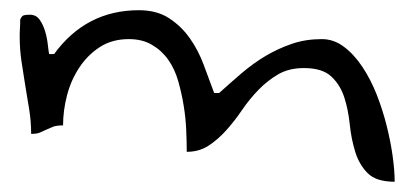

<svg xmlns="http://www.w3.org/2000/svg" viewBox="-20 -353 801 376"><path d="M575.2 -219.7Q545.9 -219.7 524.9 -207.5Q503.9 -195.3 486.3 -177.2Q468.8 -159.2 454.1 -137.7Q439.5 -116.2 423.3 -98.1Q407.2 -80.1 388.7 -67.9Q370.1 -55.7 345.7 -55.7Q345.7 -74.2 344.7 -97.7Q343.8 -121.1 339.8 -145.5Q335.9 -169.9 329.1 -193.8Q322.3 -217.8 309.6 -235.8Q296.9 -253.9 277.8 -265.1Q258.8 -276.4 232.4 -276.4Q199.2 -276.4 175.3 -260.7Q151.4 -245.1 135.3 -220.7Q119.1 -196.3 111.3 -166.5Q103.5 -136.7 103.5 -107.4Q90.8 -107.4 84.5 -105Q78.1 -102.5 71.8 -99.6Q65.4 -96.7 59.1 -93.8Q52.7 -90.8 41 -90.8Q41 -115.2 37.1 -139.2Q33.2 -163.1 29.3 -186.5Q25.4 -210 22 -233.4Q18.6 -256.8 18.6 -280.3V-287.1Q18.6 -292 19 -297.4Q19.5 -302.7 19.5 -306.6V-314.5Q22.5 -322.3 27.3 -323.2Q32.2 -324.2 38.1 -324.2Q50.8 -324.2 57.6 -314.5Q64.5 -304.7 68.4 -291.5Q72.3 -278.3 73.7 -265.1Q75.2 -252 76.2 -247.1H85.9Q117.2 -290 158.7 -311.5Q200.2 -333 252 -333Q287.1 -333 311 -317.4Q335 -301.8 351.6 -278.3Q368.2 -254.9 378.9 -226.1Q389.6 -197.3 399.4 -170.9H409.2Q430.7 -190.4 453.6 -210Q476.6 -229.5 500.5 -243.7Q524.4 -257.8 551.3 -267.1Q578.1 -276.4 610.4 -276.4Q633.8 -276.4 653.8 -261.2Q673.8 -246.1 689.9 -221.7Q706.1 -197.3 717.8 -167.5Q729.5 -137.7 737.3 -106.4Q745.1 -75.2 749 -46.9Q752.9 -18.6 752.9 2.9Q716.8 2.9 700.2 -13.7Q683.6 -30.3 675.8 -55.2Q668 -80.1 665 -108.9Q662.1 -137.7 654.3 -162.1Q646.5 -186.5 628.9 -203.1Q611.3 -219.7 575.2 -219.7Z"/></svg>

Font: Swanky and Moo Moo
Style: Regular
Weight: 400
Designer: Kimberly Geswein
Foundry: Kimberly Geswein
Version: Version 1.002 2001